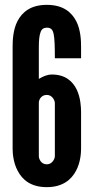

<svg xmlns="http://www.w3.org/2000/svg" viewBox="-20 -763 382 791"><path d="M314 -151C314 -134 312 -94 293 -59C274 -23 238 8 173 8C106 8 72 -23 53 -59C34 -94 32 -134 32 -151V-569C32 -594 33 -639 52 -676C71 -712 105 -743 173 -743C241 -743 275 -712 294 -676C313 -639 314 -594 314 -569V-523H206C206 -572 205 -604 201 -623C197 -642 189 -649 173 -649C160 -649 151 -643 147 -630C142 -617 140 -597 140 -569V-438C159 -449 175 -456 194 -456C250 -456 280 -427 296 -394C312 -361 314 -321 314 -301ZM140 -119C140 -110 148 -86 173 -86C196 -86 206 -110 206 -119V-339C206 -348 196 -372 173 -372C150 -372 141 -353 140 -342Z"/></svg>

Font: League Gothic
Style: Regular
Weight: 400
Designer: The League of Moveable Type
Version: Version 1.560;PS 001.560;hotconv 1.0.56;makeotf.lib2.0.21325